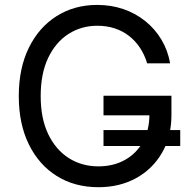

<svg xmlns="http://www.w3.org/2000/svg" viewBox="-20 -758 784 788"><path d="M383.8 10.3Q286.6 10.3 213.1 -35.6Q139.6 -81.5 98.4 -165.5Q57.1 -249.5 57.1 -363.3Q57.1 -478 98.4 -562Q139.6 -646 212.4 -691.9Q285.2 -737.8 378.9 -737.8Q436.5 -737.8 486.8 -720.5Q537.1 -703.1 576.7 -671.1Q616.2 -639.2 642.6 -595.2Q668.9 -551.3 678.2 -498H584Q573.2 -533.7 554.4 -562Q535.6 -590.3 509.5 -610.6Q483.4 -630.9 450.7 -641.6Q418 -652.3 379.4 -652.3Q314 -652.3 261.2 -618.7Q208.5 -585 177.7 -520.5Q147 -456.1 147 -363.3Q147 -271.5 178 -207.3Q209 -143.1 262.5 -109.1Q315.9 -75.2 383.8 -75.2Q445.3 -75.2 492.7 -101.6Q540 -127.9 566.7 -176Q593.3 -224.1 593.3 -289.6L621.6 -284.7H404.8V-365.2H683.6V-286.1Q683.6 -196.8 644.5 -130.1Q605.5 -63.5 538.1 -26.6Q470.7 10.3 383.8 10.3ZM404.8 -158.7V-224.1H719.7V-158.7Z"/></svg>

Font: Inter 17pt
Style: Regular
Weight: 400
Version: Version 4.001;git-66647c0bb